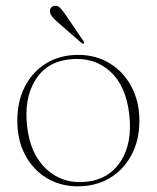

<svg xmlns="http://www.w3.org/2000/svg" viewBox="-20 -647 552 677"><path d="M256 -453.5Q318 -453.5 366.8 -423.8Q415.5 -394 443.5 -341.5Q471.5 -289 471.5 -221Q471.5 -153 443.8 -100.8Q416 -48.5 367 -19.2Q318 10 254.5 10Q192.5 10 144.2 -19.5Q96 -49 68.5 -101Q41 -153 41 -221Q41 -289.5 67.8 -341.8Q94.5 -394 143 -423.8Q191.5 -453.5 256 -453.5ZM283.5 -6Q364 -14 405.5 -78Q447 -142 436 -241.5Q425 -344 368.2 -395.2Q311.5 -446.5 228 -438Q145 -430 104.8 -365Q64.5 -300 75.5 -202.5Q86.5 -102.5 144.2 -50Q202 2.5 283.5 -6ZM213.5 -591.5 274.5 -502Q278.5 -496.5 275.5 -494Q272.5 -491.5 268 -495L183 -569Q172 -579 164.5 -587.8Q157 -596.5 156 -606Q155.5 -614 160.2 -620Q165 -626 173.5 -626.5Q185 -627.5 193.5 -617.8Q202 -608 213.5 -591.5Z"/></svg>

Font: Fraunces 72pt Thin
Style: Regular
Weight: 100
Version: Version 1.000;[b76b70a41]